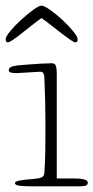

<svg xmlns="http://www.w3.org/2000/svg" viewBox="-29 -660 331 680"><path d="M172 -28H234Q256 -28 269 -24.5Q282 -21 282 -13Q282 -4 272.5 -2Q263 0 252 0H93Q69 0 46.5 -1.5Q24 -3 24 -12Q24 -22 88 -26Q110 -28 118.5 -32Q127 -36 128 -47Q131 -85 131.5 -131Q132 -177 132 -213Q132 -259 131 -301.5Q130 -344 128 -389Q127 -397 124 -401.5Q121 -406 113 -406Q108 -406 96 -405Q84 -404 71 -403.5Q58 -403 46 -402Q34 -401 30 -401Q22 -401 12 -402.5Q2 -404 2 -412Q2 -421 16 -425Q30 -429 65 -431Q87 -433 114 -434.5Q141 -436 154 -436Q166 -436 169 -426.5Q172 -417 172 -401ZM238 -510Q233 -510 220 -519Q207 -528 190 -541Q173 -554 154 -569Q135 -584 118 -596Q101 -584 82 -569Q63 -554 46.5 -541Q30 -528 17 -519Q4 -510 -1 -510Q-9 -510 -9 -521Q-9 -530 7.5 -550Q24 -570 46 -590Q68 -610 88.5 -625Q109 -640 118 -640Q127 -640 148.5 -625Q170 -610 191.5 -590Q213 -570 229.5 -550Q246 -530 246 -521Q246 -510 238 -510Z"/></svg>

Font: Life Savers
Style: Regular
Weight: 400
Version: Version 2.001; ttfautohint (v0.93) -l 8 -r 50 -G 200 -x 14 -